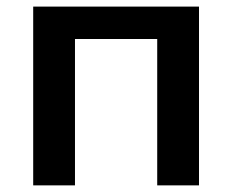

<svg xmlns="http://www.w3.org/2000/svg" viewBox="-20 -559 700 579"><path d="M80.1 0V-539.1H580.1V0H454.1V-441.4H206.1V0Z"/></svg>

Font: Min Sans SemiBold
Style: Regular
Weight: 600
Designer: Jinseong-Kim, NotoSansCJK, Nunito
Foundry: Jinseong-Kim
Version: Version 1.400;Glyphs 3.1.2 (3151)